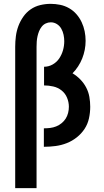

<svg xmlns="http://www.w3.org/2000/svg" viewBox="-20 -763 540 998"><path d="M59 215V-520Q59 -547 62.5 -574.5Q66 -602 75.5 -627.5Q85 -653 101 -676Q117 -699 139.5 -714.5Q162 -730 189 -736.5Q216 -743 243 -743Q268 -743 292.5 -738Q317 -733 339 -720.5Q361 -708 377.5 -689Q394 -670 404.5 -647.5Q415 -625 420 -600.5Q425 -576 425 -551Q425 -527 420.5 -504Q416 -481 407.5 -459.5Q399 -438 386 -418Q373 -398 357 -382Q379 -369 397.5 -350Q416 -331 428 -308Q440 -285 444.5 -259.5Q449 -234 449 -208Q449 -178 442.5 -148Q436 -118 419.5 -93Q403 -68 379 -49Q355 -30 327 -19Q299 -8 269 -4Q239 0 209 0H208V-96H209Q225 -96 241 -98Q257 -100 272 -106Q287 -112 300 -122.5Q313 -133 321.5 -146.5Q330 -160 334 -176Q338 -192 338 -208Q338 -232 328.5 -255Q319 -278 300 -293Q281 -308 257 -313.5Q233 -319 209 -319V-416Q233 -416 254 -428Q275 -440 288 -459.5Q301 -479 307.5 -502Q314 -525 314 -549Q314 -565 310.5 -582Q307 -599 298.5 -614Q290 -629 275.5 -638Q261 -647 244 -647Q230 -647 217.5 -641Q205 -635 196.5 -624Q188 -613 183 -600.5Q178 -588 175 -574.5Q172 -561 171 -547.5Q170 -534 170 -520V215Z"/></svg>

Font: Zed Mono
Style: Bold
Weight: 700
Monospace: yes
Designer: Belleve Invis
Foundry: Belleve Invis
Version: Version 1.0.0; ttfautohint (v1.8.4)